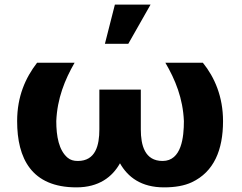

<svg xmlns="http://www.w3.org/2000/svg" viewBox="-20 -799 1044 829"><path d="M54 -276C54 -115 116 10 310 10C407 10 465 -35 498 -94C532 -34 590 10 688 10C736 10 776 3 808 -12C904 -57 943 -152 943 -276C943 -381 907 -465 856 -528H694C737 -455 770 -374 774 -276C774 -207 764 -104 682 -104C605 -104 588 -172 588 -240V-412H409V-240C409 -172 393 -104 316 -104C298 -104 284 -108 272 -118C234 -150 223 -211 223 -276C227 -374 260 -455 302 -528H140C90 -463 54 -383 54 -276ZM476 -779 433 -610H534L630 -779Z"/></svg>

Font: Asimov
Style: XWid
Weight: 500
Designer: Google
Version: Version 2.000980; 2014